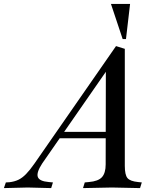

<svg xmlns="http://www.w3.org/2000/svg" viewBox="-90 -960 788 983"><path d="M-70 3 -60 -26 -42 -27Q-16 -30 4 -39.5Q24 -49 43.5 -69Q63 -89 86 -122L504 -724L549 -710V-111Q549 -65 562.5 -48.5Q576 -32 617 -28L636 -26L627 3L483 0L335 3L344 -26L365 -28Q413 -32 432 -53Q451 -74 451 -118L452 -624L494 -653L126 -123Q96 -77 103.5 -54.5Q111 -32 160 -28L181 -26L172 3L52 0ZM198 -252 220 -285H486L476 -252ZM555 -760H538L478 -940H576Z"/></svg>

Font: Baskervville Medium
Style: Italic
Weight: 500
Italic angle: -18°
Version: Version 1.100